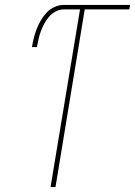

<svg xmlns="http://www.w3.org/2000/svg" viewBox="-20 -755 545 775"><path d="M184 0 303 -717H237Q221 -717 205.5 -709Q190 -701 178.5 -688Q167 -675 159 -660Q151 -645 145 -629Q139 -613 135.5 -597Q132 -581 129 -565H109Q112 -583 116.5 -601.5Q121 -620 128 -638Q135 -656 145 -673Q155 -690 168.5 -704.5Q182 -719 200.5 -727Q219 -735 237 -735H505L502 -717H322L204 0Z"/></svg>

Font: Iosevka SS04 Thin
Style: Italic
Weight: 100
Italic angle: -9°
Monospace: yes
Designer: Belleve Invis
Foundry: Belleve Invis
Version: Version 19.0.0; ttfautohint (v1.8.4)